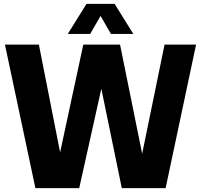

<svg xmlns="http://www.w3.org/2000/svg" viewBox="-20 -970 1036 990"><path d="M162.5 0 5.5 -740H180.5L290 -184.5L409.5 -740H599L713 -177.5L828.5 -740H991L834 0H608L502.5 -512.5L388.5 0ZM329.5 -795 426 -950H571L667.5 -795H552L498.5 -888L445 -795Z"/></svg>

Font: Encode Sans Condensed Condensed ExtraBold
Style: Regular
Weight: 800
Width: 3
Designer: Multiple Designers
Foundry: Impallari Type
Version: Version 3.000; ttfautohint (v1.8.3) -l 8 -r 50 -G 200 -x 14 